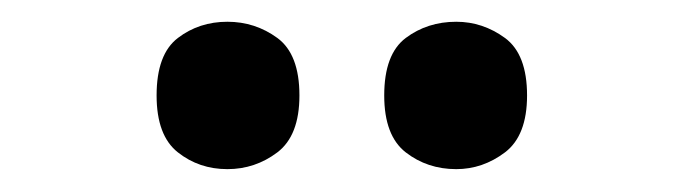

<svg xmlns="http://www.w3.org/2000/svg" viewBox="-20 -774 617 173"><path d="M391.1 -621.6Q365.1 -621.6 345.6 -636.7Q326.2 -651.8 326.2 -688Q326.2 -725.2 345.6 -739.8Q365.1 -754.4 391.1 -754.4Q415 -754.4 435 -739.8Q454.9 -725.2 454.9 -688Q454.9 -651.8 435 -636.7Q415 -621.6 391.1 -621.6ZM184.9 -621.6Q159.4 -621.6 140.3 -636.7Q121.1 -651.8 121.1 -688Q121.1 -725.2 140.3 -739.8Q159.4 -754.4 184.9 -754.4Q209.9 -754.4 229.9 -739.8Q249.8 -725.2 249.8 -688Q249.8 -651.8 229.9 -636.7Q209.9 -621.6 184.9 -621.6Z"/></svg>

Font: Noto Serif Ethiopic
Style: Regular
Weight: 400
Designer: Monotype Design Team
Foundry: Monotype Imaging Inc.
Version: Version 2.102